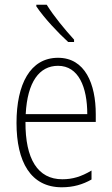

<svg xmlns="http://www.w3.org/2000/svg" viewBox="-20 -784 475 814"><path d="M178 -764H134V-757C166 -709 226 -645 269 -606H294V-616C255 -659 209 -714 178 -764ZM226 -539C108 -539 50 -427 50 -263C50 -98 110 10 242 10C291 10 331 -2 368 -23V-61C324 -35 288 -24 244 -24C140 -24 87 -110 88 -267H386V-300C386 -428 341 -539 226 -539ZM226 -505C313 -505 350 -415 350 -300H89C96 -437 147 -505 226 -505Z"/></svg>

Font: Noto Sans Thai Looped Condensed ExtraLight
Style: Regular
Weight: 200
Width: 3
Designer: Sasikarn Vongin, Ben Mitchell
Foundry: The Fontpad Ltd
Version: Version 1.001